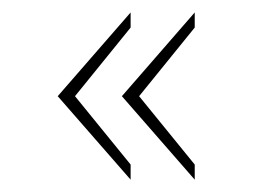

<svg xmlns="http://www.w3.org/2000/svg" viewBox="-20 -398 408 310"><path d="M190.9 -132.3V-107.9L73.2 -242.7L190.9 -377.9V-353.5L101.1 -242.7ZM294.4 -132.3V-107.9L176.8 -242.7L294.4 -377.9V-353.5L204.6 -242.7Z"/></svg>

Font: Fortheenas_01
Style: Regular
Weight: 100
Designer: Situjuh Nazara
Version: Version 1.10 September 8, 2014